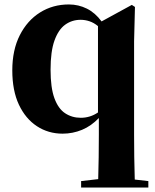

<svg xmlns="http://www.w3.org/2000/svg" viewBox="-20 -583 696 862"><path d="M419.9 -78.1V-465.8Q401.4 -481 381.8 -487.5Q362.3 -494.1 341.8 -494.1Q303.2 -494.1 272.7 -472.2Q242.2 -450.2 224.6 -401.1Q207 -352.1 207 -270Q207 -189 224.4 -141.8Q241.7 -94.7 272.5 -74.5Q303.2 -54.2 342.8 -54.2Q384.8 -54.2 419.9 -78.1ZM585 223.1 646 230V258.8H344.2V230L420.9 221.2Q423.8 122.1 423.8 22V-53.2Q390.1 -17.6 348.4 -0.2Q306.6 17.1 261.2 17.1Q196.8 17.1 145.8 -16.4Q94.7 -49.8 64.9 -113Q35.2 -176.3 35.2 -267.1Q35.2 -358.4 68.8 -424.8Q102.5 -491.2 159.9 -527.1Q217.3 -563 289.1 -563Q332.5 -563 370.1 -544.2Q407.7 -525.4 436 -486.8L571.8 -561L585.9 -551.8L582 -397.9V22Q582 122.6 585 223.1Z"/></svg>

Font: Source Han Serif JP Heavy
Style: Regular
Weight: 900
Designer: Ryoko NISHIZUKA  (kana & ideographs); Frank Grießhammer (Latin, Greek & Cyrillic); Wenlong ZHANG  (bopomofo); Sandoll Co
Foundry: Adobe Systems Incorporated
Version: Version 1.001;PS 1.001;hotconv 16.6.54;makeotf.lib2.5.65590